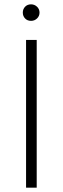

<svg xmlns="http://www.w3.org/2000/svg" viewBox="-20 -864 289 884"><path d="M149 0V-680H100V0ZM123 -768Q139 -768 150.5 -779Q162 -790 162 -806Q162 -822 150.5 -833Q139 -844 123 -844Q106 -844 95.5 -833Q85 -822 85 -806Q85 -790 95.5 -779Q106 -768 123 -768Z"/></svg>

Font: Catamaran Thin
Style: Regular
Weight: 100
Designer: Pria Ravichandran
Version: Version 2.000